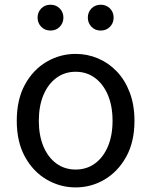

<svg xmlns="http://www.w3.org/2000/svg" viewBox="-20 -787 646 820"><path d="M303.1 13.4Q236.6 13.4 179 -20.3Q121.4 -54 86.5 -117.6Q51.6 -181.2 51.6 -271Q51.6 -361.9 86.5 -425.7Q121.4 -489.4 179 -523.1Q236.6 -556.8 303.1 -556.8Q352.9 -556.8 398.3 -537.7Q443.7 -518.6 478.8 -481.9Q513.8 -445.3 534 -392.1Q554.3 -338.9 554.3 -271Q554.3 -181.2 519.1 -117.6Q483.8 -54 426.7 -20.3Q369.7 13.4 303.1 13.4ZM303.1 -62.9Q350.2 -62.9 385.7 -88.9Q421.2 -114.9 441 -161.8Q460.7 -208.7 460.7 -271Q460.7 -333.8 441 -380.8Q421.2 -427.8 385.7 -454.2Q350.2 -480.5 303.1 -480.5Q256.1 -480.5 220.6 -454.2Q185.1 -427.8 165.4 -380.8Q145.8 -333.8 145.8 -271Q145.8 -208.7 165.4 -161.8Q185.1 -114.9 220.6 -88.9Q256.1 -62.9 303.1 -62.9ZM195.7 -656.5Q171.5 -656.5 156 -672.7Q140.5 -688.9 140.5 -711.7Q140.5 -734.8 156 -750.8Q171.5 -766.8 195.7 -766.8Q219.6 -766.8 235.2 -750.8Q250.8 -734.8 250.8 -711.7Q250.8 -688.9 235.2 -672.7Q219.6 -656.5 195.7 -656.5ZM410.2 -656.5Q386 -656.5 370.6 -672.7Q355.1 -688.9 355.1 -711.7Q355.1 -734.8 370.6 -750.8Q386 -766.8 410.2 -766.8Q434.2 -766.8 449.8 -750.8Q465.3 -734.8 465.3 -711.7Q465.3 -688.9 449.8 -672.7Q434.2 -656.5 410.2 -656.5Z"/></svg>

Font: Noto Sans TC Thin
Style: Regular
Weight: 100
Designer: Ryoko NISHIZUKA 西塚涼子 (kana, bopomofo & ideographs); Paul D. Hunt (Latin, Greek & Cyrillic); Sandoll Communications 산돌커뮤니
Foundry: Adobe
Version: Version 2.004-H2;hotconv 1.0.118;makeotfexe 2.5.65603